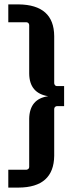

<svg xmlns="http://www.w3.org/2000/svg" viewBox="-20 -684 355 870"><path d="M112.3 -571.3Q110.4 -582 100.6 -583H17.6V-664.1H64.5Q224.6 -662.1 225.6 -520.5V-306.6Q227.5 -294.9 237.3 -293.9H270.5V-203.1H237.3Q226.6 -201.2 225.6 -190.4V22.5Q223.6 165 64.5 166H17.6V85H100.6Q111.3 83 112.3 73.2V-146.5Q114.3 -236.3 198.2 -248Q113.3 -261.7 112.3 -350.6Z"/></svg>

Font: Gemunu Libre
Style: Bold
Weight: 700
Designer: Pushpananda Ekanayake, Sol Matas, Kosala Senevirathne
Foundry: Mooniak
Version: Version 1.001